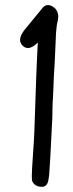

<svg xmlns="http://www.w3.org/2000/svg" viewBox="-20 -679 285 751"><path d="M127.9 -512.7Q106.4 -491.2 89.8 -491.2Q77.1 -491.2 67.9 -501Q58.6 -510.7 58.6 -522.5Q58.6 -543.9 85 -573.2L148.4 -650.4Q157.2 -659.2 168 -659.2Q181.6 -659.2 197.3 -644.5Q208 -628.9 208 -615.2Q208 -604.5 202.1 -580.1L199.2 -550.8L194.3 -441.4Q189.5 -368.2 188.5 -324.2Q184.6 -266.6 184.6 -217.8V-216.8Q174.8 -16.6 172.4 3.9Q169.9 24.4 168.5 29.3Q167 34.2 166 37.1Q159.2 51.8 144.5 51.8Q115.2 51.8 105.5 28.3Q104.5 24.4 104.5 6.8Q104.5 -10.7 108.9 -72.8Q113.3 -134.8 114.3 -163.1Q122.1 -411.1 127.9 -512.7Z"/></svg>

Font: JasonHandwriting2
Style: SemiBold
Weight: 600
Version: Version 1.04.7